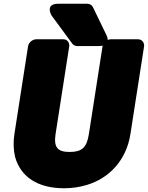

<svg xmlns="http://www.w3.org/2000/svg" viewBox="-20 -958 790 1026"><path d="M352 -146C288 -146 266 -170 277 -242L350 -711C352 -727 342 -748 319 -748H173C157 -748 134 -734 130 -711L57 -242C50 -197 52 -155 61 -118C91 -12 183 48 322 48C364 48 406 42 445 30C561 -5 655 -99 677 -242L750 -711C752 -727 741 -748 718 -748H571C555 -748 532 -734 528 -711L455 -242C444 -169 417 -146 352 -146ZM508 -712C580 -712 549 -770 549 -770L476 -921C471 -931 459 -938 446 -938H292C218 -938 255 -876 255 -876L366 -725C371 -718 381 -712 392 -712Z"/></svg>

Font: Asimov Print
Style: EIt
Weight: 500
Designer: Google
Version: Version 2.000980; 2014